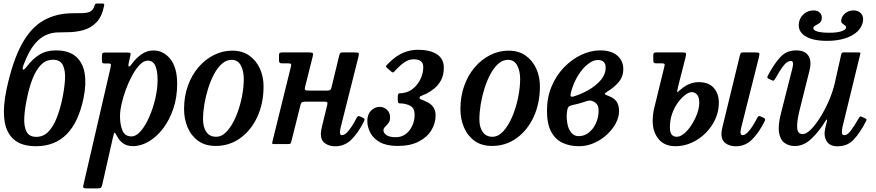

<svg xmlns="http://www.w3.org/2000/svg" viewBox="-20 -817 4962 1088"><path d="M569.5 -782.5Q557.5 -722 526 -690Q494.5 -658 451.8 -646.2Q409 -634.5 364 -634.5Q335.5 -634.5 303.5 -633.2Q271.5 -632 238.8 -617.5Q206 -603 174.5 -565Q143 -527 115 -453Q105.5 -429 109.8 -423.2Q114 -417.5 131.5 -439.5Q165 -483.5 203.8 -507.5Q242.5 -531.5 297 -531.5Q369 -531.5 409 -497.5Q449 -463.5 459.5 -402.8Q470 -342 453.5 -261.5Q397.5 11.5 184 11.5Q101 11.5 57.2 -27.8Q13.5 -67 4.8 -139.5Q-4 -212 17 -310.5Q51 -469 101.8 -563.5Q152.5 -658 224.8 -700Q297 -742 395 -742Q426 -742 450.8 -742.8Q475.5 -743.5 492 -752Q508.5 -760.5 515 -783.5Q518 -792 520.2 -794.5Q522.5 -797 532 -797H559.5Q568.5 -797 570 -794.2Q571.5 -791.5 569.5 -782.5ZM135 -270Q121 -207 117.8 -155.2Q114.5 -103.5 129.5 -72.5Q144.5 -41.5 185.5 -41.5Q226.5 -41.5 254.8 -71.5Q283 -101.5 301.5 -149.2Q320 -197 331.5 -250Q345 -313 348.2 -364.8Q351.5 -416.5 336.5 -447.5Q321.5 -478.5 280.5 -478.5Q239.5 -478.5 211.2 -448.5Q183 -418.5 164.5 -370.8Q146 -323 135 -270Z M580.5 -519.5H698.5Q716 -519.5 718.8 -516.2Q721.5 -513 718 -497.5L710.5 -465.5Q705.5 -445.5 709.2 -440.8Q713 -436 727.5 -455.5Q752 -489 782.8 -510Q813.5 -531 849 -531Q907 -531 945.5 -482.2Q984 -433.5 984 -342Q984 -266.5 962.5 -202.2Q941 -138 905 -90.2Q869 -42.5 824.2 -15.8Q779.5 11 733.5 11Q701 11 679 -3.8Q657 -18.5 644 -44Q633 -65 629.5 -65.2Q626 -65.5 620.5 -40.5L560 227Q557.5 239.5 553.2 245Q549 250.5 534 250.5H470Q454.5 250.5 452.2 246Q450 241.5 453 230L606 -432Q609 -445.5 608.5 -451.5Q608 -457.5 593 -457.5H572Q561.5 -457.5 559.5 -461.8Q557.5 -466 557.5 -478.5V-499Q557.5 -513.5 562.2 -516.5Q567 -519.5 580.5 -519.5ZM660 -158Q660 -111.5 673.8 -77.8Q687.5 -44 725 -44Q751.5 -44 777.8 -74.5Q804 -105 825.5 -153.8Q847 -202.5 860 -258.2Q873 -314 873 -364.5Q873 -414.5 860.2 -444Q847.5 -473.5 816.5 -473.5Q795 -473.5 772.8 -450.8Q750.5 -428 730.2 -391.5Q710 -355 694.2 -312.5Q678.5 -270 669.2 -229.2Q660 -188.5 660 -158Z M1023 -198.5Q1023 -271 1045 -331.8Q1067 -392.5 1105.2 -436.8Q1143.5 -481 1192.8 -505.5Q1242 -530 1296 -530Q1353 -530 1392.5 -502Q1432 -474 1452.8 -428Q1473.5 -382 1473.5 -328Q1473.5 -231 1438 -154.5Q1402.5 -78 1341.2 -34Q1280 10 1202 10Q1142.5 10 1102.5 -19.2Q1062.5 -48.5 1042.8 -96Q1023 -143.5 1023 -198.5ZM1130.5 -141Q1130.5 -96 1149.5 -69Q1168.5 -42 1204.5 -42Q1238 -42 1266.8 -74Q1295.5 -106 1316.8 -156.2Q1338 -206.5 1349.8 -263.2Q1361.5 -320 1361.5 -369.5Q1361.5 -414 1344.8 -446Q1328 -478 1292.5 -478Q1263 -478 1238 -456Q1213 -434 1193.2 -397.2Q1173.5 -360.5 1159.5 -316Q1145.5 -271.5 1138 -225.8Q1130.5 -180 1130.5 -141Z M2011 -494.5 1911.5 -99Q1910 -93.5 1908 -82.5Q1906 -71.5 1906 -67.5Q1906 -51 1918.5 -51Q1935 -51 1957.5 -79Q1980 -107 2000 -147.5Q2004 -155 2008 -158Q2012 -161 2020.5 -157L2037 -149.5Q2044.5 -146 2045.5 -142Q2046.5 -138 2042.5 -129Q2010.5 -65 1971.8 -26.5Q1933 12 1879.5 12Q1845.5 12 1821.8 -5Q1798 -22 1798 -59Q1798 -66 1799.8 -77Q1801.5 -88 1803.5 -95.5L1834 -221Q1837.5 -235 1833.5 -238Q1829.5 -241 1811.5 -241H1716.5Q1699.5 -241 1693 -238.5Q1686.5 -236 1683 -223L1631 -15.5Q1628.5 -5.5 1625.5 -3Q1622.5 -0.5 1609 -0.5H1537Q1521 -0.5 1522 -5.5Q1523 -10.5 1525.5 -22L1628.5 -439.5Q1631.5 -451 1628.5 -454.5Q1625.5 -458 1612 -458H1581.5Q1568.5 -458 1564.8 -461.5Q1561 -465 1561 -478V-503.5Q1561 -514.5 1565.2 -517.2Q1569.5 -520 1580 -520H1729.5Q1749.5 -520 1752.5 -515.8Q1755.5 -511.5 1751.5 -494.5L1710 -329.5Q1705.5 -312.5 1708.5 -308Q1711.5 -303.5 1734 -303.5H1830Q1845 -303.5 1850.2 -306.8Q1855.5 -310 1858.5 -322L1902.5 -503.5Q1904.5 -511 1907.8 -515.5Q1911 -520 1921.5 -520H1989Q2009 -520 2012.2 -515.8Q2015.5 -511.5 2011 -494.5Z M2061.5 -131.5Q2061.5 -169.5 2083 -190.5Q2104.5 -211.5 2131.5 -211.5Q2154 -211.5 2172.2 -195.5Q2190.5 -179.5 2190.5 -151Q2190.5 -132 2181.2 -119.8Q2172 -107.5 2162.5 -98.5Q2153 -89.5 2153 -78.5Q2153 -63 2170.2 -51.2Q2187.5 -39.5 2223 -39.5Q2255 -39.5 2278.8 -57.2Q2302.5 -75 2316 -104Q2329.5 -133 2329.5 -165.5Q2329.5 -196 2315.5 -209.8Q2301.5 -223.5 2269 -229Q2258.5 -231.5 2250.5 -230.8Q2242.5 -230 2238.2 -233.5Q2234 -237 2234 -252V-267Q2234 -289 2244.2 -288.5Q2254.5 -288 2269 -291Q2300.5 -296.5 2325.2 -318.8Q2350 -341 2364.2 -372.2Q2378.5 -403.5 2378.5 -437Q2378.5 -481 2324.5 -481Q2298 -481 2274.2 -465.5Q2250.5 -450 2225.5 -423.5Q2216.5 -414.5 2211.8 -408.8Q2207 -403 2196.5 -412L2175 -430.5Q2164 -439.5 2168.5 -444.8Q2173 -450 2182 -459Q2224 -501 2264.8 -518Q2305.5 -535 2348 -535Q2416.5 -535 2455.8 -509.5Q2495 -484 2495 -433Q2495 -392 2479.5 -363Q2464 -334 2441 -315.5Q2418 -297 2396.5 -286.5Q2373.5 -275.5 2365.5 -272.8Q2357.5 -270 2357.5 -262Q2357.5 -256 2367.5 -253Q2377.5 -250 2392 -242.5Q2448.5 -219.5 2448.5 -163Q2448.5 -119 2424.8 -79.5Q2401 -40 2353.2 -15Q2305.5 10 2233 10Q2171 10 2133.2 -11Q2095.5 -32 2078.5 -64.8Q2061.5 -97.5 2061.5 -131.5Z M2589 -198.5Q2589 -271 2611 -331.8Q2633 -392.5 2671.2 -436.8Q2709.5 -481 2758.8 -505.5Q2808 -530 2862 -530Q2919 -530 2958.5 -502Q2998 -474 3018.8 -428Q3039.5 -382 3039.5 -328Q3039.5 -231 3004 -154.5Q2968.5 -78 2907.2 -34Q2846 10 2768 10Q2708.5 10 2668.5 -19.2Q2628.5 -48.5 2608.8 -96Q2589 -143.5 2589 -198.5ZM2696.5 -141Q2696.5 -96 2715.5 -69Q2734.5 -42 2770.5 -42Q2804 -42 2832.8 -74Q2861.5 -106 2882.8 -156.2Q2904 -206.5 2915.8 -263.2Q2927.5 -320 2927.5 -369.5Q2927.5 -414 2910.8 -446Q2894 -478 2858.5 -478Q2829 -478 2804 -456Q2779 -434 2759.2 -397.2Q2739.5 -360.5 2725.5 -316Q2711.5 -271.5 2704 -225.8Q2696.5 -180 2696.5 -141Z M3079.5 -189.5Q3079.5 -265 3106 -327.8Q3132.5 -390.5 3176.8 -436Q3221 -481.5 3274.5 -506.5Q3328 -531.5 3381 -531.5Q3443.5 -531.5 3477.8 -502.2Q3512 -473 3512 -425.5Q3512 -382.5 3485.8 -351.8Q3459.5 -321 3423.5 -299.5Q3405 -288 3407 -284.2Q3409 -280.5 3432.5 -271.5Q3460 -261.5 3474 -241.2Q3488 -221 3488 -187Q3488 -154 3470 -119.5Q3452 -85 3420.2 -55.2Q3388.5 -25.5 3347.2 -7Q3306 11.5 3260 11.5Q3208 11.5 3167 -8Q3126 -27.5 3102.8 -71.5Q3079.5 -115.5 3079.5 -189.5ZM3234 -271.5Q3276 -284.5 3317 -308.2Q3358 -332 3385 -364Q3412 -396 3412 -434Q3412 -477 3367.5 -477Q3342 -477 3313 -455Q3284 -433 3258.2 -393Q3232.5 -353 3217 -300.5Q3211.5 -280.5 3213.8 -273Q3216 -265.5 3234 -271.5ZM3293.5 -240.5Q3274 -233.5 3255.2 -229Q3236.5 -224.5 3220 -220.5Q3203.5 -216.5 3198.8 -207Q3194 -197.5 3192 -174.5Q3189.5 -142.5 3195.8 -113Q3202 -83.5 3217.8 -64.5Q3233.5 -45.5 3259.5 -45.5Q3291.5 -45.5 3317 -66Q3342.5 -86.5 3357.2 -119.2Q3372 -152 3372 -189.5Q3372 -214 3362.8 -225.8Q3353.5 -237.5 3339 -243.5Q3328 -248.5 3318 -247.2Q3308 -246 3293.5 -240.5Z M4281 -494.5 4181.5 -99Q4180 -93.5 4178 -82.5Q4176 -71.5 4176 -67.5Q4176 -51 4188.5 -51Q4205 -51 4227.5 -79Q4250 -107 4270 -147.5Q4274 -155 4278 -158Q4282 -161 4290.5 -157L4307 -149.5Q4314.5 -146 4315.5 -142Q4316.5 -138 4312.5 -129Q4280.5 -65 4241.8 -26.5Q4203 12 4149.5 12Q4115.5 12 4091.8 -5Q4068 -22 4068 -59Q4068 -66 4069.8 -77Q4071.5 -88 4073.5 -95.5L4172.5 -502.5Q4175.5 -515 4179 -517.5Q4182.5 -520 4192.5 -520H4259Q4279 -520 4282 -515.8Q4285 -511.5 4281 -494.5ZM3687.5 -205.5 3745 -441Q3748 -452 3745 -455Q3742 -458 3731.5 -458H3699.5Q3688.5 -458 3685.2 -461.2Q3682 -464.5 3682 -477V-504Q3682 -514.5 3686 -517.2Q3690 -520 3700 -520H3844Q3863.5 -520 3866.5 -516Q3869.5 -512 3865.5 -495L3823 -328Q3814 -292 3819 -295Q3824 -298 3843 -314.5Q3887.5 -351.5 3939.5 -351.5Q3996.5 -351.5 4025 -318.5Q4053.5 -285.5 4053.5 -234.5Q4053.5 -186 4033.5 -142Q4013.5 -98 3978.8 -63.2Q3944 -28.5 3899.8 -8.5Q3855.5 11.5 3807.5 11.5Q3745 11.5 3711.8 -29.2Q3678.5 -70 3678.5 -131.5Q3678.5 -147 3680.8 -167.8Q3683 -188.5 3687.5 -205.5ZM3776 -94Q3776 -42 3815 -42Q3835 -42 3857.2 -60.8Q3879.5 -79.5 3898.8 -109.2Q3918 -139 3930.2 -172.2Q3942.5 -205.5 3942.5 -235Q3942.5 -265.5 3930.5 -280.2Q3918.5 -295 3899 -295Q3885 -295 3864.5 -280.2Q3844 -265.5 3823.5 -238.5Q3803 -211.5 3789.5 -174.8Q3776 -138 3776 -94Z M4816 -758Q4845 -758 4860.2 -739.8Q4875.5 -721.5 4869.5 -692.5Q4858.5 -643 4803.8 -614.2Q4749 -585.5 4666 -585.5Q4582 -585.5 4539.8 -614.5Q4497.5 -643.5 4508.5 -693.5Q4514.5 -721.5 4537.5 -739.8Q4560.5 -758 4590 -758Q4614.5 -758 4627.5 -743.2Q4640.5 -728.5 4636 -706.5Q4633 -692.5 4622.2 -685.2Q4611.5 -678 4601 -672.5Q4590.5 -667 4589 -659Q4586.5 -647 4609.5 -639.2Q4632.5 -631.5 4680 -631.5Q4722.5 -631.5 4747.2 -639.5Q4772 -647.5 4774.5 -659Q4776 -667.5 4768 -672.8Q4760 -678 4752.2 -685Q4744.5 -692 4747.5 -706.5Q4752 -728.5 4771.5 -743.2Q4791 -758 4816 -758ZM4331.5 -389Q4367 -456 4402.2 -493.8Q4437.5 -531.5 4491.5 -531.5Q4541.5 -531.5 4561.2 -500.8Q4581 -470 4566.5 -415L4511 -193Q4495.5 -132 4497.2 -94.5Q4499 -57 4529 -57Q4548.5 -57 4574.8 -83Q4601 -109 4627.8 -151.8Q4654.5 -194.5 4676.8 -245.5Q4699 -296.5 4710.5 -346.5L4747 -509Q4748.5 -515 4751.2 -517.5Q4754 -520 4761.5 -520H4843Q4852.5 -520 4854.5 -518.5Q4856.5 -517 4854.5 -509.5L4754 -97Q4750.5 -82 4750.8 -66.5Q4751 -51 4764.5 -51Q4782.5 -51 4802.5 -78.2Q4822.5 -105.5 4845 -145Q4850 -153.5 4853.2 -156Q4856.5 -158.5 4864 -155L4880 -147.5Q4888 -144 4889.8 -140.8Q4891.5 -137.5 4886.5 -128.5Q4854 -65 4818.2 -26.5Q4782.5 12 4726 12Q4681.5 12 4664 -17.5Q4646.5 -47 4656 -89L4665.5 -128Q4668 -139 4665.5 -139.8Q4663 -140.5 4659 -133.5Q4622 -72.5 4578.2 -31Q4534.5 10.5 4484.5 10.5Q4450.5 10.5 4426 -7Q4401.5 -24.5 4394.5 -65.8Q4387.5 -107 4406.5 -179L4467 -417.5Q4469 -425.5 4472 -438.2Q4475 -451 4473.5 -461.2Q4472 -471.5 4460.5 -471.5Q4440.5 -471.5 4419.2 -444Q4398 -416.5 4374 -372.5Q4369.5 -365 4366 -361.5Q4362.5 -358 4354.5 -362L4337 -370Q4329 -374 4328.2 -377.5Q4327.5 -381 4331.5 -389Z"/></svg>

Font: Besley* Narrow Medium
Style: Italic
Weight: 500
Width: 4
Italic angle: -13°
Designer: Owen Earl
Foundry: indestructible type*
Version: Version 3.000; ttfautohint (v1.8.3)